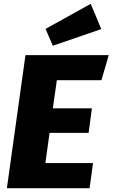

<svg xmlns="http://www.w3.org/2000/svg" viewBox="-20 -983 588 1003"><path d="M454 -963 218 -832 256 -744 509 -831ZM548 -695H113L16 0H448L466 -131H217L239 -289H443L460 -417H256L277 -564H510Z"/></svg>

Font: Fira Sans ExtraBold
Style: Italic
Weight: 800
Italic angle: -8°
Designer: bBox Type GmbH & Carrois Corporate GbR & Edenspiekermann AG
Foundry: bBox Type GmbH & Carrois Corporate GbR & Edenspiekermann AG
Version: Version 4.301;PS 004.301;hotconv 1.0.88;makeotf.lib2.5.64775